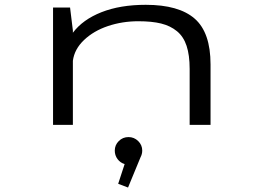

<svg xmlns="http://www.w3.org/2000/svg" viewBox="-20 -532 1090 818"><path d="M206 0V-500H278.5L290.5 -402V-392.5Q332.5 -448.5 412.2 -480Q492 -511.5 601 -511.5Q742 -511.5 809.5 -452.5Q877 -393.5 877 -257.5V0H788V-238.5Q788 -297 775 -336.5Q762 -376 734 -399Q706 -422 666.5 -431.8Q627 -441.5 569.5 -441.5Q501 -441.5 440 -421Q379 -400.5 338 -361.5Q297 -322.5 290.5 -273V0ZM586 109.5Q586 124.5 578.5 138.5L525.5 267L483.5 251L511 167Q492.5 161.5 480.8 145.8Q469 130 469 109.5Q469 86 486 69Q503 52 527.5 52Q551.5 52 568.8 69Q586 86 586 109.5Z"/></svg>

Font: League Mono Extended Light
Style: Regular
Weight: 300
Width: 9
Designer: Tyler Finck
Foundry: The League of Moveable Type / Tyler Finck
Version: Version 2.210